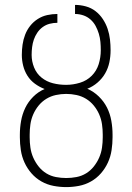

<svg xmlns="http://www.w3.org/2000/svg" viewBox="-20 -755 540 783"><path d="M250 8Q224 8 198 3Q172 -2 149 -15Q126 -28 108.5 -48Q91 -68 80 -92Q69 -116 65 -142.5Q61 -169 61 -195V-206Q61 -234 66 -262Q71 -290 83 -315Q95 -340 115.5 -360.5Q136 -381 162 -392Q141 -400 122.5 -413.5Q104 -427 92 -446Q80 -465 74.5 -487Q69 -509 69 -531Q69 -552 72 -573Q75 -594 82.5 -613.5Q90 -633 103 -649.5Q116 -666 134 -677.5Q152 -689 172.5 -693.5Q193 -698 214 -698V-662Q198 -662 182.5 -658Q167 -654 154 -644.5Q141 -635 132 -621.5Q123 -608 118 -593.5Q113 -579 111 -563Q109 -547 109 -531Q109 -505 119 -480Q129 -455 149.5 -438.5Q170 -422 196 -415.5Q222 -409 249 -409Q249 -409 249.5 -409Q250 -409 250 -409Q278 -409 306 -417.5Q334 -426 354 -446Q374 -466 382.5 -493.5Q391 -521 391 -550Q391 -567 389.5 -584Q388 -601 383 -617.5Q378 -634 370 -649Q362 -664 349 -675.5Q336 -687 319.5 -692.5Q303 -698 286 -698V-735Q308 -735 330 -729Q352 -723 369.5 -709.5Q387 -696 399.5 -677Q412 -658 419 -637Q426 -616 428.5 -594Q431 -572 431 -550Q431 -525 426 -501Q421 -477 409 -456Q397 -435 378 -418.5Q359 -402 336 -393Q362 -382 383 -361.5Q404 -341 416.5 -316Q429 -291 434 -262.5Q439 -234 439 -206V-195Q439 -169 435 -142.5Q431 -116 420 -92Q409 -68 391.5 -48Q374 -28 351 -15Q328 -2 302 3Q276 8 250 8ZM250 -29Q271 -29 292 -33Q313 -37 331 -48Q349 -59 362.5 -76Q376 -93 384.5 -112.5Q393 -132 396 -153Q399 -174 399 -195V-206Q399 -227 396 -248Q393 -269 384.5 -288.5Q376 -308 362.5 -324.5Q349 -341 331 -352Q313 -363 292 -367.5Q271 -372 250 -372Q229 -372 208 -367.5Q187 -363 169 -352Q151 -341 137.5 -324.5Q124 -308 115.5 -288.5Q107 -269 104 -248Q101 -227 101 -206V-195Q101 -174 104 -153Q107 -132 115.5 -112.5Q124 -93 137.5 -76Q151 -59 169 -48Q187 -37 208 -33Q229 -29 250 -29Z"/></svg>

Font: Iosevka SS04 Extralight
Style: Regular
Weight: 200
Monospace: yes
Designer: Belleve Invis
Foundry: Belleve Invis
Version: Version 19.0.0; ttfautohint (v1.8.4)